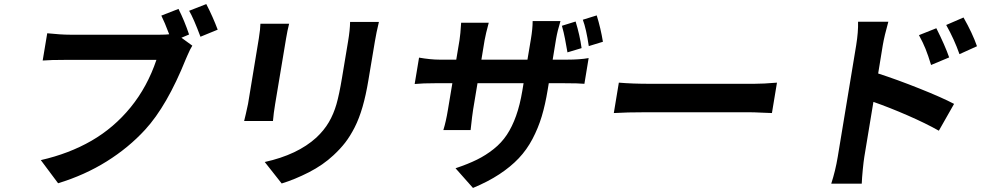

<svg xmlns="http://www.w3.org/2000/svg" viewBox="-20 -850 4834 946"><path d="M911.6 -680 873.9 -664.1 927.6 -625Q922.2 -616.8 916.7 -605.8Q911.2 -594.8 904.5 -579.2Q897.7 -563.6 895.6 -558.9Q802.9 -328.1 695 -210.9Q614 -122.5 505.9 -54.9Q397.7 12.8 266.3 52.9L181.1 -61.1Q320 -92.7 430.6 -156.4Q541.2 -220.2 623.6 -321.2Q706 -422.2 750.7 -555H305Q228 -555 190.3 -551.8L212.7 -686.1Q281.2 -679 325.3 -679H768.5Q796.2 -679 813.6 -681.1Q790.8 -741.5 774.9 -773.1L859.4 -806.1Q889.2 -746.8 911.6 -680ZM911.9 -796.9 996.4 -829.9Q1028.8 -767.4 1052.6 -703.8L967.7 -669Q933.6 -760.3 911.9 -796.9Z M1263.1 -733H1404.5Q1396 -699.9 1389.6 -660.9L1335.6 -337Q1328.1 -292.3 1324.9 -253.9H1182.9Q1183.2 -255.3 1191.2 -288.4Q1199.2 -321.4 1202.1 -338.1L1255.3 -660.9Q1262.8 -708.1 1263.1 -733ZM1704.9 -741.8H1846.9Q1833.8 -687.1 1827.1 -646L1795.5 -457Q1783 -381 1766.3 -323.5Q1749.6 -266 1727.5 -222.5Q1705.3 -179 1680.9 -147.5Q1656.6 -116.1 1622.9 -84.9Q1571.7 -36.9 1502 -1.2Q1432.2 34.4 1367.9 54L1284.4 -51.8Q1445.7 -87.4 1538.4 -171.9Q1576.7 -207.7 1600.3 -248Q1623.9 -288.4 1637.8 -336.8Q1651.6 -385.3 1664.8 -464.8L1695 -646Q1704.5 -702.1 1704.9 -741.8Z M2044.7 -566.1Q2101.9 -556.1 2146 -556.1H2228L2244 -652Q2248.6 -680.4 2252.1 -737.9H2388.1Q2372.9 -681.8 2367.5 -650.9L2351.9 -556.1H2578.8L2595.9 -658Q2604.4 -708.8 2604.4 -746.1H2741.5Q2726.9 -699.2 2719.8 -658L2703.1 -556.1H2774.1Q2838.1 -556.1 2880.3 -563.9L2859.4 -437.1Q2832 -440 2755.7 -440H2683.9L2678.6 -408Q2666.5 -333.8 2649.1 -276.3Q2631.7 -218.8 2603.7 -165.5Q2575.6 -112.2 2536 -70.3Q2496.4 -28.4 2440.3 8.5Q2384.2 45.5 2310.4 76L2224.4 -21Q2285.9 -41.5 2330.1 -63.4Q2374.3 -85.2 2412.6 -115.8Q2451 -146.3 2477.3 -185.9Q2503.6 -225.5 2522.7 -279.1Q2541.9 -332.7 2553.6 -403.1L2559.7 -440H2332.7L2311.1 -310Q2307.2 -287.3 2298.7 -209.2H2164.4Q2177.2 -249.6 2187.1 -310L2208.8 -440H2126.8Q2062.1 -440 2023.1 -436.1ZM2775.9 -592Q2774.9 -597.7 2770.4 -622.5Q2766 -647.4 2763.7 -659.3Q2761.4 -671.2 2757.1 -690.2Q2752.8 -709.2 2748.6 -723L2816.1 -744Q2837 -675.8 2845.5 -612.9ZM2881 -622.9Q2868.6 -707.7 2851.6 -752.8L2920.1 -774.1Q2940 -709.9 2950.6 -644.2Z M3004.3 -293 3029.1 -442.8Q3095.9 -437.1 3182.2 -437.1H3695.3Q3741.1 -437.1 3808.2 -442.8L3783.4 -293Q3774.1 -293 3734.4 -294.9Q3694.6 -296.9 3672.2 -296.9H3159.1Q3068.9 -296.9 3004.3 -293Z M4075.6 55Q4096.2 -8.5 4107.6 -77.1L4198.5 -627.1Q4209.2 -693.5 4207.7 -742.9H4356.9Q4337.4 -673.3 4329.5 -627.1L4306.8 -487.9Q4400.2 -457.7 4511 -413.5Q4621.8 -369.3 4680.8 -338.1L4605.8 -206Q4541.2 -242.5 4451.9 -281.4Q4362.6 -320.3 4283.4 -348L4238.6 -77.1Q4235.1 -56.1 4231 -14.4Q4226.9 27.3 4225.9 55ZM4642 -726.9 4727.3 -763.8Q4771.3 -686.4 4793.7 -622.2L4707.4 -583.1Q4681.8 -656.2 4642 -726.9ZM4507.8 -676.8 4593.4 -710.9Q4636 -626.4 4656.6 -567.1L4567.5 -529.8Q4553.3 -576.7 4540.3 -609Q4527.3 -641.3 4507.8 -676.8Z"/></svg>

Font: Karasuma Gothic
Style: Bold Italic
Weight: 700
Italic angle: 9.39998°
Designer: Rasmus Andersson / Ryoko Nishizuka
Foundry: Genbu
Version: Version 1.00